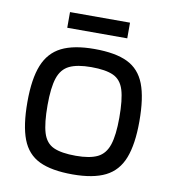

<svg xmlns="http://www.w3.org/2000/svg" viewBox="-75 -698 692 772"><g transform="rotate(10 271.5 -312.5)"><path d="M272 8Q186 8 136 -16Q86 -40 64.5 -96Q43 -152 43 -248Q43 -342 65.5 -398Q88 -454 138 -479Q188 -504 272 -504Q358 -504 407.5 -480Q457 -456 478.5 -400.5Q500 -345 500 -248Q500 -155 478 -98.5Q456 -42 406 -17Q356 8 272 8ZM272 -68Q329 -68 360.5 -83.5Q392 -99 405 -138.5Q418 -178 418 -249Q418 -323 406 -362Q394 -401 362.5 -415.5Q331 -430 272 -430Q215 -430 183 -414.5Q151 -399 138 -360Q125 -321 125 -249Q125 -176 137 -136.5Q149 -97 181 -82.5Q213 -68 272 -68ZM394 -569H149V-633H394Z"/></g></svg>

Font: Blinker
Style: Regular
Weight: 400
Designer: Juergen Huber
Foundry: supertype
Version: 1.017